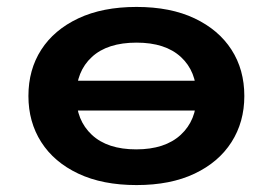

<svg xmlns="http://www.w3.org/2000/svg" viewBox="-20 -524 787 554"><path d="M374 10Q276 10 206 -23Q136 -56 99 -114Q62 -172 62 -247Q62 -323 99 -380.5Q136 -438 206 -471Q276 -504 374 -504Q472 -504 541.5 -471Q611 -438 648 -380.5Q685 -323 685 -247Q685 -172 648 -114Q611 -56 541.5 -23Q472 10 374 10ZM373 -93Q456 -93 501.5 -135Q547 -177 547 -247Q547 -318 502 -359.5Q457 -401 374 -401Q290 -401 245 -359.5Q200 -318 200 -247Q200 -177 245 -135Q290 -93 373 -93ZM157 -205V-291H589V-205Z"/></svg>

Font: Nunito Sans 10pt Expanded
Style: Bold
Weight: 700
Width: 7
Designer: Vernon Adams
Foundry: Vernon Adams
Version: Version 3.101;gftools[0.9.27]